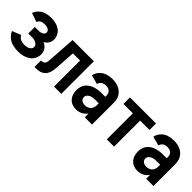

<svg xmlns="http://www.w3.org/2000/svg" viewBox="145 -1370 2210 2210"><g transform="rotate(45 1250.0 -265.0)"><path d="M248 8Q205 8 163 -3Q121 -14 87.5 -42.5Q54 -71 37 -110L145 -153Q171 -98 248 -98Q270 -98 291.5 -102.5Q313 -107 330.5 -122.5Q348 -138 348 -160Q348 -182 331 -197.5Q314 -213 293 -218Q272 -223 250 -223H190V-329H250Q268 -329 286 -333Q304 -337 318 -350Q332 -363 332 -381Q332 -399 317.5 -412Q303 -425 285 -428.5Q267 -432 249 -432Q181 -432 163 -382L53 -420Q67 -459 98 -487.5Q129 -516 168.5 -527Q208 -538 249 -538Q285 -538 320 -530.5Q355 -523 385.5 -503Q416 -483 433 -450.5Q450 -418 450 -382Q450 -355 438 -330.5Q426 -306 404 -290Q394 -283 384 -277Q401 -269 416 -258Q440 -241 453 -214.5Q466 -188 466 -159Q466 -120 447.5 -85Q429 -50 395.5 -29Q362 -8 324 0Q286 8 248 8Z M513 0V-106Q526 -106 540 -109Q554 -112 563.5 -123Q573 -134 576 -147.5Q579 -161 580 -175L604 -530H950V0H832V-424H715L698 -168Q696 -139 690 -111Q684 -83 668 -59Q652 -35 626.5 -20.5Q601 -6 572.5 -3Q544 0 515 0Z M1195 8Q1163 8 1133 -3Q1103 -14 1081.5 -38.5Q1060 -63 1051 -94Q1042 -125 1042 -157Q1042 -189 1053.5 -220Q1065 -251 1089 -274Q1113 -297 1143 -310Q1173 -323 1205 -328.5Q1237 -334 1270 -334H1332V-360Q1332 -381 1320.5 -399Q1309 -417 1288.5 -424.5Q1268 -432 1247 -432Q1228 -432 1209 -426Q1190 -420 1177 -404.5Q1164 -389 1160 -370L1048 -400Q1056 -443 1087 -477Q1118 -511 1160.5 -524.5Q1203 -538 1247 -538Q1278 -538 1308 -532Q1338 -526 1365 -511Q1392 -496 1412 -472.5Q1432 -449 1441 -419.5Q1450 -390 1450 -360V0H1332V-64L1326 -55Q1303 -24 1268 -8Q1233 8 1195 8ZM1236 -98Q1262 -98 1286 -110.5Q1310 -123 1321 -147Q1332 -171 1332 -196V-228H1270Q1246 -228 1222 -222.5Q1198 -217 1179 -199.5Q1160 -182 1160 -157Q1160 -139 1171 -124Q1182 -109 1200 -103.5Q1218 -98 1236 -98Z M1691 0V-424H1538V-530H1962V-424H1809V0Z M2195 8Q2163 8 2133 -3Q2103 -14 2081.5 -38.5Q2060 -63 2051 -94Q2042 -125 2042 -157Q2042 -189 2053.5 -220Q2065 -251 2089 -274Q2113 -297 2143 -310Q2173 -323 2205 -328.5Q2237 -334 2270 -334H2332V-360Q2332 -381 2320.5 -399Q2309 -417 2288.5 -424.5Q2268 -432 2247 -432Q2228 -432 2209 -426Q2190 -420 2177 -404.5Q2164 -389 2160 -370L2048 -400Q2056 -443 2087 -477Q2118 -511 2160.5 -524.5Q2203 -538 2247 -538Q2278 -538 2308 -532Q2338 -526 2365 -511Q2392 -496 2412 -472.5Q2432 -449 2441 -419.5Q2450 -390 2450 -360V0H2332V-64L2326 -55Q2303 -24 2268 -8Q2233 8 2195 8ZM2236 -98Q2262 -98 2286 -110.5Q2310 -123 2321 -147Q2332 -171 2332 -196V-228H2270Q2246 -228 2222 -222.5Q2198 -217 2179 -199.5Q2160 -182 2160 -157Q2160 -139 2171 -124Q2182 -109 2200 -103.5Q2218 -98 2236 -98Z"/></g></svg>

Font: Iosevka SS01
Style: Bold
Weight: 700
Monospace: yes
Designer: Belleve Invis
Foundry: Belleve Invis
Version: 2.3.3; ttfautohint (v1.8.3)